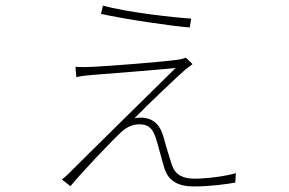

<svg xmlns="http://www.w3.org/2000/svg" viewBox="-20 -640 1040 692"><path d="M351 -620 344 -590C429 -571 598 -546 664 -541L669 -573C614 -576 433 -596 351 -620ZM674 -409 650 -432C643 -429 635 -427 623 -425C569 -417 362 -401 311 -399C290 -398 268 -398 252 -399L255 -362C272 -366 291 -368 314 -370C366 -374 557 -389 613 -395C520 -303 321 -108 227 -14C218 -5 211 1 203 7L234 31C271 -15 387 -137 419 -166C438 -183 460 -192 483 -192C520 -192 532 -171 542 -141C549 -121 563 -64 571 -39C585 14 624 32 679 32C736 32 796 24 828 18L830 -16C796 -5 723 4 681 4C639 4 612 -10 600 -44C593 -66 577 -117 570 -144C559 -185 537 -216 486 -216C479 -216 470 -215 465 -214C512 -263 633 -377 649 -390C655 -394 665 -402 674 -409Z"/></svg>

Font: Noto Sans CJK HK Thin
Style: Regular
Weight: 100
Designer: Ryoko NISHIZUKA 西塚涼子 (kana, bopomofo & ideographs); Paul D. Hunt (Latin, Greek & Cyrillic); Sandoll Communications 산돌커뮤니
Foundry: Adobe
Version: Version 2.004;hotconv 1.0.118;makeotfexe 2.5.65603